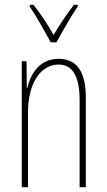

<svg xmlns="http://www.w3.org/2000/svg" viewBox="-20 -783 448 803"><path d="M192 -606H216C242 -653 276 -713 305 -756V-763H289C255 -717 230 -681 204 -637C180 -681 146 -730 120 -763H104V-756C126 -725 165 -656 192 -606ZM225 -537C145 -537 108 -474 94 -415H92L91 -527H71V0H97V-311C97 -445 156 -513 225 -513C279 -513 313 -471 313 -365V0H339V-375C339 -488 298 -537 225 -537Z"/></svg>

Font: Noto Sans Georgian ExtraCondensed Thin
Style: Regular
Weight: 100
Width: 2
Designer: Monotype Design Team, Akaki Razmadze
Foundry: Google LLC
Version: Version 2.005